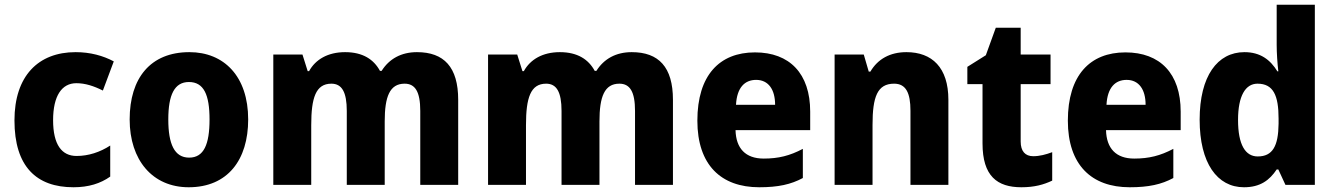

<svg xmlns="http://www.w3.org/2000/svg" viewBox="-20 -780 5631 810"><path d="M290 10C354 10 404 -6 445 -35V-166C402 -138 353 -122 303 -122C241 -122 204 -169 204 -273C204 -376 241 -429 302 -429C340 -429 376 -417 414 -398L460 -521C415 -545 361 -560 299 -560C141 -560 41 -459 41 -272C41 -77 134 10 290 10Z M1027 -276C1027 -458 925 -560 779 -560C615 -560 527 -451 527 -276C527 -105 623 10 776 10C941 10 1027 -106 1027 -276ZM690 -276C690 -380 716 -434 777 -434C840 -434 864 -380 864 -276C864 -171 840 -115 778 -115C716 -115 690 -172 690 -276Z M1739 -560C1673 -560 1622 -532 1590 -481H1583C1557 -529 1511 -560 1436 -560C1363 -560 1311 -529 1284 -480H1278L1256 -550H1133V0H1293V-252C1293 -367 1312 -427 1378 -427C1422 -427 1443 -392 1443 -312V0H1603V-268C1603 -372 1624 -427 1687 -427C1731 -427 1753 -394 1753 -312V0H1913V-359C1913 -497 1853 -560 1739 -560Z M2645 -560C2579 -560 2528 -532 2496 -481H2489C2463 -529 2417 -560 2342 -560C2269 -560 2217 -529 2190 -480H2184L2162 -550H2039V0H2199V-252C2199 -367 2218 -427 2284 -427C2328 -427 2349 -392 2349 -312V0H2509V-268C2509 -372 2530 -427 2593 -427C2637 -427 2659 -394 2659 -312V0H2819V-359C2819 -497 2759 -560 2645 -560Z M3165 -559C3015 -559 2922 -462 2922 -271C2922 -84 3022 10 3183 10C3263 10 3317 -2 3367 -29V-152C3312 -123 3264 -111 3202 -111C3125 -111 3085 -154 3083 -231H3398V-309C3398 -470 3311 -559 3165 -559ZM3170 -443C3222 -443 3250 -402 3250 -338H3085C3089 -411 3122 -443 3170 -443Z M3804 -560C3735 -560 3683 -531 3652 -478H3645L3624 -550H3501V0H3661V-253C3661 -371 3681 -427 3752 -427C3802 -427 3821 -388 3821 -313V0H3981V-359C3981 -495 3912 -560 3804 -560Z M4339 -121C4305 -121 4286 -142 4286 -183V-425H4412V-550H4286V-663H4181L4139 -547L4061 -498V-425H4125V-175C4125 -37 4187 10 4289 10C4344 10 4383 -1 4419 -18V-138C4392 -128 4366 -121 4339 -121Z M4728 -559C4578 -559 4485 -462 4485 -271C4485 -84 4585 10 4746 10C4826 10 4880 -2 4930 -29V-152C4875 -123 4827 -111 4765 -111C4688 -111 4648 -154 4646 -231H4961V-309C4961 -470 4874 -559 4728 -559ZM4733 -443C4785 -443 4813 -402 4813 -338H4648C4652 -411 4685 -443 4733 -443Z M5228 10C5297 10 5336 -20 5366 -65H5373L5403 0H5527V-760H5366V-591C5366 -557 5369 -512 5373 -479H5369C5339 -528 5297 -560 5230 -560C5116 -560 5041 -459 5041 -275C5041 -92 5115 10 5228 10ZM5286 -120C5234 -120 5203 -169 5203 -274C5203 -375 5234 -427 5285 -427C5352 -427 5374 -377 5374 -280V-258C5373 -164 5349 -120 5286 -120Z"/></svg>

Font: Noto Sans Georgian SemiCondensed ExtraBold
Style: Regular
Weight: 800
Width: 4
Designer: Monotype Design Team, Akaki Razmadze
Foundry: Google LLC
Version: Version 2.005